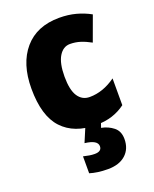

<svg xmlns="http://www.w3.org/2000/svg" viewBox="-149 -646 776 970"><g transform="rotate(-20 239.5 -161.5)"><path d="M282 10Q164 10 100 -58.5Q36 -127 36 -274Q36 -408 102.5 -485.5Q169 -563 290 -563Q338 -563 379 -552Q420 -541 456 -521L407 -387Q378 -403 351.5 -411.5Q325 -420 296 -420Q259 -420 236.5 -383Q214 -346 214 -274Q214 -202 236.5 -168Q259 -134 299 -134Q371 -134 439 -183V-39Q407 -15 368.5 -2.5Q330 10 282 10ZM391 125Q391 178 356.5 209Q322 240 261 240Q232 240 207.5 236.5Q183 233 164 227V136Q181 140 195.5 142.5Q210 145 224 145Q262 145 262 117Q262 84 194 76L226 0H310L299 32Q336 39 363.5 61Q391 83 391 125Z"/></g></svg>

Font: Noto Sans Oriya Cond Blk
Style: Regular
Weight: 900
Width: 3
Designer: Amélie Bonet and Sol Matas
Foundry: Google LLC
Version: Version 2.006; ttfautohint (v1.8.4.7-5d5b)